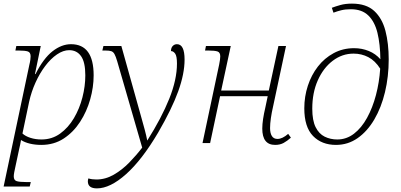

<svg xmlns="http://www.w3.org/2000/svg" viewBox="-26 -790 2212 1060"><path d="M-6 240 136 -432Q140 -448 141.5 -460Q143 -472 143 -479Q143 -501 127.5 -506Q112 -511 78 -511H59L64 -536H199L167 -381H170Q214 -468 264 -507Q314 -546 366 -546Q491 -546 491 -374Q491 -309 472 -241.5Q453 -174 416 -117Q379 -60 325.5 -25Q272 10 202 10Q168 10 139 3Q110 -4 90 -17Q88 -4 85.5 7.5Q83 19 80 32L58 135Q55 148 52.5 161.5Q50 175 50 184Q50 205 66 210Q82 215 116 215H144L138 240ZM203 -20Q261 -20 306 -52.5Q351 -85 382 -137.5Q413 -190 429 -252Q445 -314 445 -374Q445 -447 421.5 -480Q398 -513 356 -513Q323 -513 288.5 -489.5Q254 -466 223.5 -425.5Q193 -385 170 -334Q147 -283 135 -229L98 -53Q114 -38 142 -29Q170 -20 203 -20Z M509 250Q459 250 459 211Q459 203 462 195Q472 198 483 199.5Q494 201 506 201Q556 201 602 174.5Q648 148 687.5 107.5Q727 67 759 25L621 -452Q613 -479 606 -491.5Q599 -504 588 -507.5Q577 -511 557 -511H539L545 -536H644L755 -139Q765 -104 773 -74Q781 -44 787 -14Q866 -139 908.5 -245Q951 -351 951 -439Q951 -480 941 -494Q931 -508 918 -508Q918 -526 927.5 -536Q937 -546 951 -546Q993 -546 993 -461Q993 -383 958 -286Q923 -189 847 -58Q758 93 670 171.5Q582 250 509 250Z M1493 10Q1422 10 1422 -80Q1422 -104 1426.5 -133.5Q1431 -163 1439 -197L1452 -259H1189L1134 0H1092L1184 -434Q1187 -448 1188.5 -460Q1190 -472 1190 -479Q1190 -501 1174.5 -506Q1159 -511 1125 -511H1106L1111 -536H1248L1195 -290H1458L1511 -536H1553L1481 -199Q1474 -169 1469.5 -138Q1465 -107 1465 -83Q1465 -55 1475 -39Q1485 -23 1506 -23Q1533 -23 1565 -51L1580 -30Q1560 -12 1540 -1Q1520 10 1493 10Z M1829 10Q1750 10 1702 -39.5Q1654 -89 1654 -192Q1654 -257 1673.5 -316.5Q1693 -376 1729 -422.5Q1765 -469 1816 -496.5Q1867 -524 1929 -524Q1972 -524 2010 -508.5Q2048 -493 2074 -463Q2073 -546 2058 -608Q2043 -670 2007.5 -704.5Q1972 -739 1911 -739Q1881 -739 1858.5 -733.5Q1836 -728 1815 -720L1806 -747Q1827 -755 1854 -762.5Q1881 -770 1917 -770Q1996 -770 2040 -729.5Q2084 -689 2102 -619.5Q2120 -550 2120 -462Q2120 -367 2099.5 -281.5Q2079 -196 2040.5 -130.5Q2002 -65 1948.5 -27.5Q1895 10 1829 10ZM1836 -20Q1887 -20 1928.5 -52Q1970 -84 2000.5 -139.5Q2031 -195 2049.5 -265Q2068 -335 2073 -411Q2045 -455 2007.5 -474.5Q1970 -494 1926 -494Q1863 -494 1811 -454.5Q1759 -415 1728.5 -346.5Q1698 -278 1698 -190Q1698 -125 1716.5 -88Q1735 -51 1766.5 -35.5Q1798 -20 1836 -20Z"/></svg>

Font: Noto Serif ExtraLight
Style: Italic
Weight: 200
Italic angle: -12°
Designer: Monotype Design Team
Foundry: Monotype Imaging Inc.
Version: Version 2.014; ttfautohint (v1.8.4.7-5d5b)